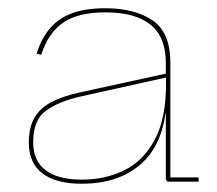

<svg xmlns="http://www.w3.org/2000/svg" viewBox="-20 -779 527 466"><path d="M389.5 -338Q386.5 -338 384.5 -340.2Q382.5 -342.5 382.5 -345.5V-525L383 -532V-577L382.5 -596V-626Q382.5 -689 345.5 -719Q308.5 -749 236 -749Q168.5 -749 132.5 -723.5Q96.5 -698 80 -646L69 -649Q80.5 -686 101.5 -710.5Q122.5 -735 155.2 -747Q188 -759 236 -759Q306.5 -759 350 -729.8Q393.5 -700.5 393.5 -626.5V-348.5H462V-338ZM178.5 -333Q116.5 -333 83.2 -358Q50 -383 50 -433Q50 -470 64 -493.8Q78 -517.5 105.8 -531.8Q133.5 -546 175 -555L386 -601V-591.5L176.5 -545Q123 -533 91.8 -510.5Q60.5 -488 60.5 -434Q60.5 -388.5 90.8 -365.8Q121 -343 179 -343Q235 -343 281.2 -365.5Q327.5 -388 355.2 -439.2Q383 -490.5 383 -577L387 -503H381.5Q369.5 -418.5 316 -375.8Q262.5 -333 178.5 -333Z"/></svg>

Font: Hepta Slab ExtraLight Thin
Style: Regular
Weight: 250
Version: Version 1.102